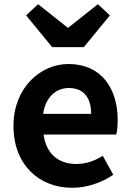

<svg xmlns="http://www.w3.org/2000/svg" viewBox="-20 -878 621 912"><path d="M323 14C392 14 463 -10 518 -48L468 -138C428 -113 388 -99 342 -99C259 -99 199 -147 187 -239H532C536 -252 539 -279 539 -307C539 -461 459 -574 305 -574C172 -574 44 -461 44 -280C44 -95 166 14 323 14ZM185 -337C196 -418 248 -460 307 -460C379 -460 413 -412 413 -337ZM228 -654H378L502 -805L445 -858L305 -747H301L161 -858L104 -805Z"/></svg>

Font: Source Han Sans JP
Style: Bold
Weight: 700
Designer: Ryoko NISHIZUKA 西塚涼子 (kana, bopomofo & ideographs); Paul D. Hunt (Latin, Greek & Cyrillic); Sandoll Communications 산돌커뮤니
Foundry: Adobe
Version: Version 2.002;hotconv 1.0.116;makeotfexe 2.5.65601